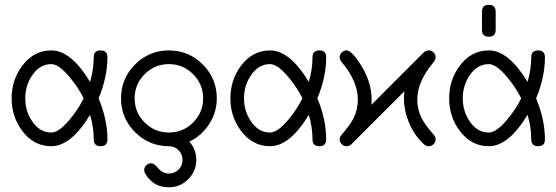

<svg xmlns="http://www.w3.org/2000/svg" viewBox="-20 -610 2321 801"><path d="M428.2 -28.6Q428.2 0 399.7 0Q371.1 0 371.1 -28.6Q371.1 -79.3 355.7 -130.9Q276.1 0 194.1 0Q120.4 0 72.3 -64.7Q28.6 -123.5 28.6 -199.7Q28.6 -276.1 72.3 -335Q120.4 -399.7 194.1 -399.7Q276.1 -399.7 355.7 -268.6Q371.1 -320.3 371.1 -371.1Q371.1 -399.7 399.7 -399.7Q428.2 -399.7 428.2 -371.1Q428.2 -288.3 391.4 -199.7Q428.2 -111.3 428.2 -28.6ZM329.1 -199.7Q307.4 -244.1 272.5 -285.9Q226.3 -342.5 194.1 -342.5Q144.8 -342.5 113 -293.9Q85.4 -252.2 85.4 -199.7Q85.4 -147.5 113 -105.7Q144.8 -57.1 194.1 -57.1Q226.3 -57.1 272.5 -113.3Q307.4 -155.5 329.1 -199.7Z M884.5 -199.7Q884.5 -142.3 853.1 -93.1Q821.8 -43.9 769.8 -19Q798.8 13.2 798.8 57.1Q798.8 104 765.3 137.7Q731.7 171.4 684.6 171.4Q618.4 171.4 585.7 113.8Q581.5 106.7 581.5 99.1Q581.5 87.6 590.7 79.3Q599.9 71 611.1 71Q622.6 71 640.6 92.5Q658.7 114 684.6 114Q708.5 114 725 97.4Q741.5 80.8 741.5 57.1Q741.5 33.7 725 16.8Q708.5 0 684.6 0Q602.1 0 543.5 -58.6Q484.9 -117.2 484.9 -199.7Q484.9 -282.5 543.5 -341.1Q602.1 -399.7 684.6 -399.7Q767.3 -399.7 825.9 -341.1Q884.5 -282.5 884.5 -199.7ZM827.4 -199.7Q827.4 -258.8 785.5 -300.7Q743.7 -342.5 684.6 -342.5Q625.7 -342.5 583.7 -300.7Q541.7 -258.8 541.7 -199.7Q541.7 -140.6 583.7 -98.9Q625.7 -57.1 684.6 -57.1Q743.7 -57.1 785.5 -98.9Q827.4 -140.6 827.4 -199.7Z M1340.8 -28.6Q1340.8 0 1312.3 0Q1283.7 0 1283.7 -28.6Q1283.7 -79.3 1268.3 -130.9Q1188.7 0 1106.7 0Q1033 0 984.9 -64.7Q941.2 -123.5 941.2 -199.7Q941.2 -276.1 984.9 -335Q1033 -399.7 1106.7 -399.7Q1188.7 -399.7 1268.3 -268.6Q1283.7 -320.3 1283.7 -371.1Q1283.7 -399.7 1312.3 -399.7Q1340.8 -399.7 1340.8 -371.1Q1340.8 -288.3 1304 -199.7Q1340.8 -111.3 1340.8 -28.6ZM1241.7 -199.7Q1220 -244.1 1185.1 -285.9Q1138.9 -342.5 1106.7 -342.5Q1057.4 -342.5 1025.6 -293.9Q998 -252.2 998 -199.7Q998 -147.5 1025.6 -105.7Q1057.4 -57.1 1106.7 -57.1Q1138.9 -57.1 1185.1 -113.3Q1220 -155.5 1241.7 -199.7Z M1797.4 -370.8Q1797.4 -361.8 1788.8 -350.6Q1720.9 -270 1720.9 -194.8Q1720.9 -152.1 1740 -115.2Q1753.9 -88.6 1788.8 -48.6Q1797.4 -38.3 1797.4 -28.8Q1797.4 -17.1 1788.7 -8.4Q1780 0.2 1768.3 0.2Q1758.5 0.2 1748.3 -8.3Q1710.2 -43.2 1687.7 -95.2Q1665.3 -147.2 1665.3 -199.2Q1665.3 -213.9 1667 -229.2L1446 -8.3Q1437.5 0.2 1426.3 0.2Q1414.6 0.2 1405.8 -8.4Q1397 -17.1 1397 -28.8Q1397 -38.3 1405.8 -48.6Q1440.4 -88.4 1454.1 -115.2Q1472.9 -151.6 1472.9 -194.3Q1472.9 -270.5 1405.8 -350.6Q1397 -361.8 1397 -370.8Q1397 -382.6 1405.8 -391.2Q1414.6 -399.9 1426.3 -399.9Q1443.4 -399.9 1472.9 -357.9Q1530.5 -277.1 1530.5 -194.3Q1530.5 -183.3 1529.5 -172.6L1746.6 -389.9Q1756.8 -399.9 1768.3 -399.9Q1780 -399.9 1788.7 -391.2Q1797.4 -382.6 1797.4 -370.8Z M2047.9 -485.1Q2047.9 -456.8 2019.3 -456.8Q1990.7 -456.8 1990.7 -485.1V-561Q1990.7 -589.8 2019.3 -589.8Q2047.9 -589.8 2047.9 -561ZM2253.4 -28.6Q2253.4 0 2224.9 0Q2196.3 0 2196.3 -28.6Q2196.3 -79.3 2180.9 -130.9Q2101.3 0 2019.3 0Q1945.6 0 1897.5 -64.7Q1853.8 -123.5 1853.8 -199.7Q1853.8 -276.1 1897.5 -335Q1945.6 -399.7 2019.3 -399.7Q2101.3 -399.7 2180.9 -268.6Q2196.3 -320.3 2196.3 -371.1Q2196.3 -399.7 2224.9 -399.7Q2253.4 -399.7 2253.4 -371.1Q2253.4 -288.3 2216.6 -199.7Q2253.4 -111.3 2253.4 -28.6ZM2154.3 -199.7Q2132.6 -244.1 2097.7 -285.9Q2051.5 -342.5 2019.3 -342.5Q1970 -342.5 1938.2 -293.9Q1910.6 -252.2 1910.6 -199.7Q1910.6 -147.5 1938.2 -105.7Q1970 -57.1 2019.3 -57.1Q2051.5 -57.1 2097.7 -113.3Q2132.6 -155.5 2154.3 -199.7Z"/></svg>

Font: EnergyBar
Style: Regular
Weight: 400
Italic angle: -10°
Version: 1.0 2000-03-28